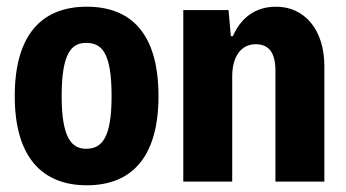

<svg xmlns="http://www.w3.org/2000/svg" viewBox="-20 -542 1034 573"><path d="M239 11C372 11 453 -72 453 -255C453 -441 372 -522 239 -522C107 -522 24 -441 24 -255C24 -72 107 11 239 11ZM237 -98C194 -98 164 -130 164 -255C164 -385 194 -414 237 -414C284 -414 313 -385 313 -255C313 -130 284 -98 237 -98Z M527 0H673V-314C673 -374 700 -410 743 -410C781 -410 802 -387 802 -330V0H948V-345C948 -453 889 -522 804 -522C742 -522 699 -489 675 -434H669L662 -512H527Z"/></svg>

Font: Decalotype
Style: Bold
Weight: 700
Designer: Alfredo Marco Pradil
Foundry: Alfredo Marco Pradil
Version: Version 1.0